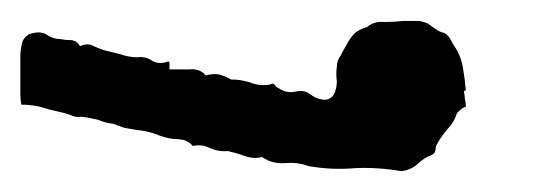

<svg xmlns="http://www.w3.org/2000/svg" viewBox="-506 -742 526 186"><path d="M-109.4 -721.7Q-108.4 -721.7 -107.4 -721.7Q-103.5 -721.7 -99.6 -721.7Q-94.7 -720.7 -90.8 -718.8Q-86.9 -715.8 -84 -713.9Q-80.1 -710.9 -75.2 -710Q-72.3 -708 -70.3 -705.1Q-68.4 -701.2 -66.4 -698.2Q-59.6 -688.5 -57.6 -676.8Q-55.7 -666 -54.7 -654.3Q-54.7 -654.3 -55.7 -654.3Q-55.7 -654.3 -56.6 -653.3Q-55.7 -649.4 -55.7 -646.5Q-54.7 -642.6 -54.7 -638.7Q-57.6 -637.7 -59.6 -635.7Q-62.5 -633.8 -63.5 -631.8Q-66.4 -623 -72.3 -617.2Q-78.1 -610.4 -82 -603.5Q-84 -600.6 -84 -597.7Q-84 -593.8 -87.9 -591.8Q-95.7 -588.9 -101.6 -583Q-108.4 -577.1 -117.2 -576.2Q-139.6 -580.1 -162.1 -579.1Q-184.6 -577.1 -207 -581.1Q-217.8 -585 -229.5 -584Q-242.2 -583 -252 -589.8Q-260.7 -587.9 -268.6 -590.8Q-277.3 -593.8 -285.2 -595.7Q-293.9 -594.7 -302.7 -598.6Q-310.5 -602.5 -319.3 -600.6Q-322.3 -604.5 -328.1 -606.4Q-333 -607.4 -337.9 -607.4Q-346.7 -608.4 -355.5 -612.3Q-364.3 -615.2 -374 -616.2Q-379.9 -617.2 -385.7 -618.2Q-390.6 -620.1 -396.5 -622.1Q-404.3 -623 -411.1 -626Q-418.9 -627.9 -426.8 -628.9Q-432.6 -627.9 -438.5 -630.9Q-444.3 -632.8 -449.2 -633.8Q-458 -635.7 -467.8 -638.7Q-476.6 -640.6 -485.4 -640.6Q-486.3 -645.5 -486.3 -651.4Q-486.3 -656.2 -486.3 -662.1Q-486.3 -664.1 -486.3 -667Q-486.3 -668.9 -486.3 -670.9Q-486.3 -671.9 -486.3 -671.9Q-486.3 -671.9 -486.3 -671.9Q-486.3 -672.9 -486.3 -673.8Q-486.3 -675.8 -486.3 -676.8Q-486.3 -679.7 -486.3 -681.6Q-486.3 -684.6 -486.3 -687.5Q-486.3 -693.4 -484.4 -701.2Q-481.4 -709 -473.6 -710Q-465.8 -711.9 -460 -708Q-454.1 -704.1 -447.3 -704.1Q-442.4 -703.1 -436.5 -703.1Q-430.7 -702.1 -428.7 -697.3Q-421.9 -700.2 -417 -698.2Q-411.1 -695.3 -405.3 -693.4Q-397.5 -691.4 -389.6 -689.5Q-380.9 -686.5 -373 -686.5Q-365.2 -687.5 -359.4 -683.6Q-353.5 -679.7 -345.7 -681.6Q-341.8 -683.6 -341.8 -680.7Q-341.8 -677.7 -341.8 -674.8Q-333 -674.8 -322.3 -674.8Q-312.5 -675.8 -306.6 -668.9Q-299.8 -670.9 -293.9 -669.9Q-287.1 -668 -282.2 -665Q-272.5 -665 -263.7 -662.1Q-253.9 -658.2 -244.1 -660.2Q-241.2 -662.1 -239.3 -659.2Q-238.3 -657.2 -235.4 -656.2Q-228.5 -651.4 -219.7 -653.3Q-210.9 -655.3 -205.1 -650.4Q-200.2 -646.5 -193.4 -645.5Q-186.5 -644.5 -182.6 -650.4Q-179.7 -656.2 -179.7 -663.1Q-180.7 -670.9 -179.7 -676.8Q-179.7 -683.6 -175.8 -688.5Q-172.9 -694.3 -169.9 -699.2Q-167 -705.1 -162.1 -710Q-157.2 -713.9 -150.4 -715.8Q-143.6 -721.7 -133.8 -720.7Q-124 -720.7 -115.2 -721.7Q-115.2 -721.7 -115.2 -721.7Q-114.3 -721.7 -112.3 -721.7Q-110.4 -721.7 -109.4 -721.7Z"/></svg>

Font: YzWr
Style: Regular
Weight: 400
Version: Version 1.0